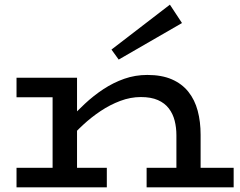

<svg xmlns="http://www.w3.org/2000/svg" viewBox="-20 -805 1032 825"><path d="M738 0V-224Q738 -257 730.5 -286.5Q723 -316 705.5 -339Q688 -362 658.5 -375Q629 -388 585 -388Q541 -388 497 -371.5Q453 -355 412.5 -328Q372 -301 336.5 -268Q301 -235 272 -201V-286Q306 -323 344 -358.5Q382 -394 424.5 -422Q467 -450 514 -466.5Q561 -483 613 -483Q675 -483 718.5 -464Q762 -445 789.5 -410.5Q817 -376 829.5 -329Q842 -282 842 -226V0ZM51 0V-84H439V0ZM206 0V-471H311V0ZM51 -387V-471H289V-387ZM610 0V-84H984V0ZM490 -549 459 -592 710 -785 762 -706Z"/></svg>

Font: BioRhyme SemiExpanded
Style: Regular
Weight: 400
Width: 6
Designer: Aoife Mooney
Foundry: Aoife Mooney Type
Version: Version 1.600;gftools[0.9.33]